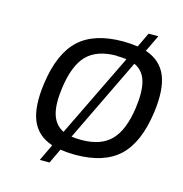

<svg xmlns="http://www.w3.org/2000/svg" viewBox="-97 -659 779 818"><g transform="rotate(15 292.0 -250.0)"><path d="M363.3 -509.8Q395.5 -509.8 428.2 -504.9L459 -569.8H502L466.8 -496.1Q534.2 -473.6 558.6 -413.8Q583 -354 568.4 -250Q549.3 -113.8 482.9 -52Q416.5 9.8 289.6 9.8Q256.8 9.8 224.1 4.9L193.4 69.8H150.4L185.5 -3.9Q118.2 -26.4 93.8 -86.2Q69.3 -146 84 -250Q103 -386.2 169.7 -448Q236.3 -509.8 363.3 -509.8ZM353.5 -442.9H353L353.5 -443.8Q266.1 -443.8 221.7 -398.9Q177.2 -354 163.1 -251Q152.8 -177.7 166 -134Q179.2 -90.3 217.3 -71.8L396 -439.9Q377 -442.9 353.5 -442.9ZM433.6 -430.2 255.4 -61Q274.4 -58.1 299.3 -58.1Q384.8 -58.1 429.4 -103.5Q474.1 -148.9 488.3 -251Q498.5 -325.2 485.6 -368.9Q472.7 -412.6 433.6 -430.2Z"/></g></svg>

Font: Fivo Sans
Style: Italic
Weight: 400
Designer: Alexander Slobzheninov
Foundry: Alexander Slobzheninov
Version: 1.0